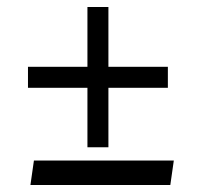

<svg xmlns="http://www.w3.org/2000/svg" viewBox="-20 -538 567 549"><path d="M290 -347V-518H230V-347H60V-287H230V-117H290V-287H460V-347ZM477 -79H77L67 -9H467Z"/></svg>

Font: Libertinus Sans
Style: Bold
Weight: 700
Designer: Philipp H. Poll, Khaled Hosny
Foundry: Caleb Maclennan
Version: Version 7.050;RELEASE